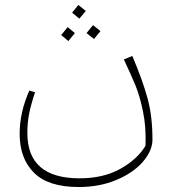

<svg xmlns="http://www.w3.org/2000/svg" viewBox="-20 -515 703 772"><path d="M593 46Q593 91 554.5 135.5Q516 180 448 208.5Q380 237 297 237Q174 237 116.5 179.5Q59 122 59 23Q59 -63 98 -151L121 -144Q106 -100 98 -62Q90 -24 90 20Q90 202 300 202Q396 202 464.5 163.5Q533 125 565 71Q568 -4 555 -66.5Q542 -129 525.5 -169.5Q509 -210 478 -276L512 -290Q554 -191 573.5 -119Q593 -47 593 46ZM325 -471 299 -440 270 -464 295 -495ZM384 -390 358 -358 328 -382 354 -414ZM281 -382 255 -350 226 -374 252 -406Z"/></svg>

Font: FiraGO UltraLight
Style: Italic
Weight: 200
Italic angle: -8°
Designer: bBox Type GmbH
Foundry: bBox Type GmbH
Version: Version 1.001